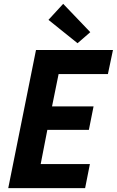

<svg xmlns="http://www.w3.org/2000/svg" viewBox="-20 -980 608 1000"><path d="M167.5 -719.7H568.4L542 -594.2H285.2L251 -425.8H467.3L442.9 -303.7H226.6L191.9 -125.5H448.2L423.3 0H22.9ZM232.4 -876.5 309.1 -960 450.2 -812.5 383.8 -754.9Z"/></svg>

Font: Reddit Sans Chocolate
Style: Bold Italic
Weight: 700
Italic angle: -11.25°
Designer: Stephen Hutchings
Version: Version 1.013